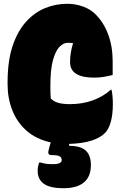

<svg xmlns="http://www.w3.org/2000/svg" viewBox="-20 -740 640 1014"><path d="M460 132Q460 193 423 223.5Q386 254 317 254Q244 254 211.5 230.5Q179 207 179 162Q179 147 181 139Q183 131 187 118H193Q206 122 220.5 124.5Q235 127 260 127Q306 127 306 105Q306 93 295.5 86Q285 79 253 79Q240 79 237 73Q234 67 235 61Q238 45 248 12Q171 -5 120.5 -49.5Q70 -94 45 -157.5Q20 -221 20 -296V-304Q20 -418 46.5 -497Q73 -576 118 -625.5Q163 -675 219 -697.5Q275 -720 335 -720Q379 -720 418.5 -705.5Q458 -691 483 -666Q527 -623 551 -559Q575 -495 575 -416V-344Q556 -339 531 -334.5Q506 -330 477 -330Q350 -330 350 -412Q350 -461 366 -512Q354 -514 338 -514Q315 -514 294 -492.5Q273 -471 259.5 -421.5Q246 -372 246 -286V-278Q246 -265 246.5 -248.5Q247 -232 248 -220Q265 -203 289 -196.5Q313 -190 350 -190Q415 -190 470 -210Q525 -230 565 -266H569Q572 -253 574 -234Q576 -215 576 -190Q576 -135 565 -96Q554 -57 534 -37Q509 -12 462 3Q415 18 345 20V30Q404 30 432 54.5Q460 79 460 132Z"/></svg>

Font: Recursive Mn Csl St XBk
Style: Regular
Weight: 1000
Monospace: yes
Version: Version 1.079;hotconv 1.0.112;makeotfexe 2.5.65598; ttfautoh